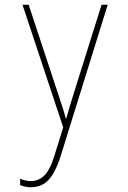

<svg xmlns="http://www.w3.org/2000/svg" viewBox="-20 -548 540 811"><path d="M236 112 435 -528H409L292 -155Q282 -123 274.5 -98.5Q267 -74 260 -48H258Q254 -64 247 -86Q240 -108 224 -156L101 -528H75L247 -10L209 112Q190 173 165.5 195Q141 217 110 217Q90 217 65 207V234Q89 243 110 243Q157 243 186 211Q215 179 236 112Z"/></svg>

Font: Noto Sans Mono UI Condensed Thin
Style: Regular
Weight: 250
Width: 3
Designer: Monotype Design team
Foundry: Monotype Imaging Inc.
Version: 1.000